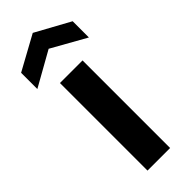

<svg xmlns="http://www.w3.org/2000/svg" viewBox="-254 -742 769 769"><g transform="rotate(-45 130.0 -357.5)"><path d="M65 0V-496H193V0ZM-16 -543V-635L130 -715L276 -635V-543L130 -625Z"/></g></svg>

Font: Firefly Display
Style: Bold
Weight: 700
Designer: Colophon Foundry, Jonny Pinhorn
Foundry: Colophon Foundry
Version: Version 1.200; ttfautohint (v1.8.3)